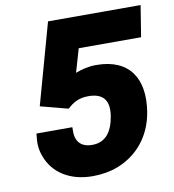

<svg xmlns="http://www.w3.org/2000/svg" viewBox="-81 -782 781 864"><g transform="rotate(-10 309.5 -350.5)"><path d="M57 -223 56 -210C51 -175 55 -145 66 -117C93 -43 165 10 274 10C316 10 355 3 389 -10C479 -45 547 -121 565 -234C588 -380 528 -480 375 -480C340 -480 308 -472 280 -461L311 -568H596L619 -711H196L93 -341L219 -308C244 -330 269 -348 316 -348C386 -348 411 -310 400 -242C389 -175 359 -129 296 -129C242 -129 218 -161 221 -212V-223Z"/></g></svg>

Font: Asimov Pro
Style: UltObl
Weight: 900
Designer: Google
Version: Version 2.000980; 2014